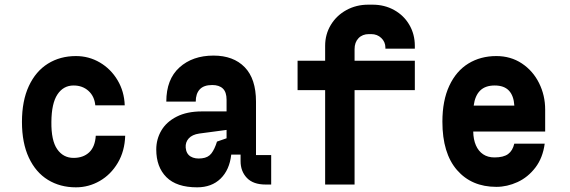

<svg xmlns="http://www.w3.org/2000/svg" viewBox="-20 -790 2440 822"><path d="M305 -550Q360.6 -550 407.6 -522.4Q454.6 -494.8 483.3 -446.6Q512 -398.4 514 -339H388Q384.4 -377.6 358.9 -400.8Q333.4 -424 295 -424Q251.4 -424 226 -385.8Q200.6 -347.6 200 -268Q199 -188.4 224.9 -151.2Q250.8 -114 295 -114Q336.4 -114 361.7 -137.7Q387 -161.4 390 -209H516Q514 -143 484.3 -92.8Q454.6 -42.6 407.1 -15.3Q359.6 12 305 12Q237.4 12 185.2 -20Q133 -52 103.5 -115Q74 -178 74 -268Q74 -358.4 103.5 -421.7Q133 -485 185.2 -517.5Q237.4 -550 305 -550Z M1141 0H1117Q1064 0 1037 -28.3Q1010 -56.6 1010 -100V-128H970Q962.6 -62.4 924.3 -25.2Q886 12 824 12Q736 12 692.5 -31.5Q649 -75 649 -150Q649 -194.2 670.8 -231.3Q692.6 -268.4 736.6 -290.7Q780.6 -313 844 -313H950V-363Q950 -395.6 934.2 -410.8Q918.4 -426 888.6 -426Q852.4 -426 835.2 -407.4Q818 -388.8 818 -355H692Q692 -450.4 748.2 -501.2Q804.4 -552 894 -552Q979.2 -552 1027.6 -502.3Q1076 -452.6 1076 -355V-126H1141ZM909 -183.8 950 -198V-233.8L832.8 -218.2Q802.8 -213.8 788 -197.4Q773.2 -181 775 -157.8Q777.4 -131.2 796.2 -119.9Q815 -108.6 844.4 -112.2Q871.4 -115.2 885.2 -133.4Q899 -151.6 909 -183.8Z M1756 -404H1498V0H1372V-404H1254V-530H1372V-594Q1372 -643 1396.3 -683.3Q1420.6 -723.6 1462.9 -746.8Q1505.2 -770 1556.6 -770H1575Q1626.4 -770 1667.9 -746.8Q1709.4 -723.6 1732.7 -683.3Q1756 -643 1756 -594V-581.6H1630V-586.2Q1630 -610.2 1612.6 -627.1Q1595.2 -644 1569 -644H1559.6Q1531.6 -644 1514.8 -626.4Q1498 -608.8 1498 -579.6V-530H1756Z M1874 -269Q1874 -359.4 1903.5 -422.7Q1933 -486 1985.2 -518Q2037.4 -550 2105 -550Q2166.6 -550 2214.1 -518.5Q2261.6 -487 2287.8 -434.4Q2314 -381.8 2314 -321V-227H2006Q2006.6 -192.6 2017.5 -167.7Q2028.4 -142.8 2048.5 -129.4Q2068.6 -116 2096.8 -116Q2135.6 -116 2155.2 -130.4Q2174.8 -144.8 2181.8 -175H2312Q2304 -114.4 2272.2 -72.7Q2240.4 -31 2195.7 -10.5Q2151 10 2105 10Q1999 10 1936.5 -62Q1874 -134 1874 -269ZM2098 -424Q2057.6 -424 2035.6 -402.2Q2013.6 -380.4 2008 -338H2182Q2179.4 -380.4 2158.7 -402.2Q2138 -424 2098 -424Z"/></svg>

Font: Fliege Mono Thin
Style: Regular
Weight: 100
Version: Version 0.020;Glyphs 3.3 (3306)